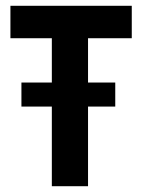

<svg xmlns="http://www.w3.org/2000/svg" viewBox="-20 -643 490 663"><path d="M159 0V-275H54V-358H159V-511H16V-623H435V-511H284V-358H378V-275H284V0Z"/></svg>

Font: Inconsolata SemiCondensed Black
Style: Regular
Weight: 900
Width: 4
Monospace: yes
Designer: Raph Levien, Cyreal, Brenton Simpson
Foundry: Raph Levien, Cyreal, Google
Version: Version 3.001; ttfautohint (v1.8.2.53-6de2)